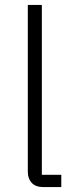

<svg xmlns="http://www.w3.org/2000/svg" viewBox="-20 -760 304 780"><path d="M229 0H156Q125 0 109 -17Q93 -34 93 -62V-740H150V-50H229Z"/></svg>

Font: IBM Plex Sans Light
Style: Regular
Weight: 300
Designer: Mike Abbink, Paul van der Laan, Pieter van Rosmalen
Foundry: Bold Monday
Version: Version 3.201